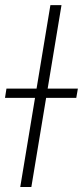

<svg xmlns="http://www.w3.org/2000/svg" viewBox="-39 -748 332 768"><path d="M207 -727.5 86.4 0H42L162.6 -727.5ZM-19 -356.4 -13.2 -393.6H272.5L266.1 -356.4Z"/></svg>

Font: Inter 16pt ExtraLight
Style: Italic
Weight: 250
Italic angle: -9.3988°
Version: Version 4.001;git-66647c0bb